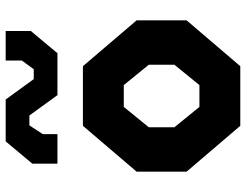

<svg xmlns="http://www.w3.org/2000/svg" viewBox="-113 -733 846 660"><g transform="rotate(-90 310.0 -403.0)"><path d="M207.5 0H412.5L570 -184.5V-356.5L412.5 -541H207.5L50 -356.5V-184.5ZM77.5 -628.5H179V-679L209 -725H243L313 -628.5H457L533.5 -720V-806.5H432V-751L402 -710H368L298 -806.5H154L77.5 -715ZM202.5 -226.5V-314.5L272.5 -400.5H347.5L417.5 -314.5V-226.5L347.5 -140.5H272.5Z"/></g></svg>

Font: Monaspace Krypton ExtraBold
Style: Regular
Weight: 800
Designer: Riley Cran & the Lettermatic Team
Foundry: Lettermatic
Version: Version 1.101 (Monaspace Krypton)